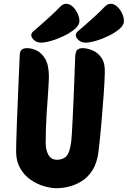

<svg xmlns="http://www.w3.org/2000/svg" viewBox="-20 -982 674 1013"><path d="M279 11Q248 11 211 0Q174 -11 140.5 -34.5Q107 -58 86 -95Q65 -132 65 -183Q65 -198 66 -237.5Q67 -277 69 -330Q71 -383 73.5 -441Q76 -499 78 -551.5Q80 -604 82 -641.5Q84 -679 84 -691Q85 -715 96.5 -721.5Q108 -728 122 -728Q147 -728 173.5 -715.5Q200 -703 219 -670.5Q238 -638 238 -577Q238 -554 234 -498.5Q230 -443 225.5 -372Q221 -301 221 -228Q221 -191 235.5 -165Q250 -139 281 -139Q309 -139 327.5 -155Q346 -171 354 -223Q357 -239 359 -275Q361 -311 363.5 -358Q366 -405 368 -456Q370 -507 372 -554Q374 -601 375 -636Q376 -671 377 -686Q379 -714 390 -721Q401 -728 415 -728Q440 -728 468.5 -716Q497 -704 516 -676Q535 -648 533 -598Q532 -550 527 -483Q522 -416 515.5 -339Q509 -262 500 -185Q493 -125 469.5 -86.5Q446 -48 412.5 -27Q379 -6 344 2.5Q309 11 279 11ZM197 -757Q175 -757 160 -770Q145 -783 145 -797Q145 -807 155 -816Q171 -830 197 -852.5Q223 -875 250.5 -900.5Q278 -926 299 -948Q313 -962 329 -962Q347 -962 363 -947.5Q379 -933 389 -911.5Q399 -890 399 -870Q399 -850 376 -830Q353 -810 319.5 -793.5Q286 -777 252 -767Q218 -757 197 -757ZM432 -757Q410 -757 395 -770Q380 -783 380 -797Q380 -807 390 -816Q406 -830 432 -852.5Q458 -875 485.5 -900.5Q513 -926 534 -948Q548 -962 564 -962Q582 -962 598 -947.5Q614 -933 624 -911.5Q634 -890 634 -870Q634 -850 611 -830Q588 -810 554.5 -793.5Q521 -777 487 -767Q453 -757 432 -757Z"/></svg>

Font: Protest Riot
Style: Regular
Weight: 400
Designer: Octavio Pardo
Foundry: Ashler Design
Version: Version 2.005; ttfautohint (v1.8.4.7-5d5b)